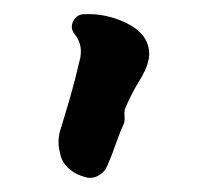

<svg xmlns="http://www.w3.org/2000/svg" viewBox="-20 -738 290 269"><path d="M189 -665Q190 -649 176.5 -627Q163 -605 155 -585Q154 -581 154.5 -575.5Q155 -570 154 -566Q148 -553 142.5 -537Q137 -521 130 -505Q126 -496 117 -491.5Q108 -487 99 -490Q96 -491 93 -492Q90 -493 88 -494Q67 -505 64 -524Q60 -539 64 -554Q72 -580 78.5 -602.5Q85 -625 91 -651Q98 -674 84 -691Q78 -699 82.5 -708Q87 -717 96 -718Q128 -720 157.5 -705.5Q187 -691 189 -665Z"/></svg>

Font: Slackside One
Style: Regular
Weight: 400
Version: Version 1.000